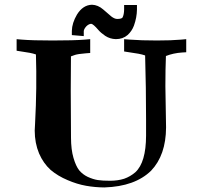

<svg xmlns="http://www.w3.org/2000/svg" viewBox="-20 -780 901 818"><path d="M508.8 -758.8V-739.3C508.6 -725.2 506.4 -713.9 502.1 -705.5C499.5 -701.5 491.9 -699.4 479.5 -699.2C471.5 -699.4 463.2 -703 454.4 -709.8C442.5 -719.8 430.9 -729.8 419.7 -739.7C404.8 -752.6 389 -759.3 372.1 -759.8C346.3 -759.3 324.9 -745.3 307.9 -717.9C293.8 -693.8 286.5 -670.6 286.1 -648.4V-630.5L336.9 -626.2V-647.5C337.2 -653.2 340.8 -660 347.7 -667.8C354.2 -674.3 361 -677.9 368.2 -678.7C374.1 -678.3 384.4 -669.5 399.1 -652.3C406 -644.2 415.7 -635.9 428.2 -627.3C441.9 -618.3 457.1 -613.7 473.6 -613.3C493.5 -613.3 510.1 -619.1 523.5 -630.7C535.4 -641.3 544.5 -654.6 550.6 -670.7C559 -694.1 563.2 -717 563.5 -739.3V-758.8ZM556.8 -46.3C542.3 -33.8 526.3 -24.5 508.7 -18.4C490.9 -12.8 471.2 -10 449.4 -9.9C427.7 -9.9 410.1 -10.9 396.7 -12.9C383.4 -14.9 368.9 -19.5 353.2 -26.7C339.4 -33.4 327.5 -42.5 317.6 -54.1C308.1 -66.1 299.9 -83.9 293 -107.5C286.1 -131.1 282.6 -159.8 282.5 -193.4L281.4 -393.7C281.4 -449.7 281.7 -498.5 282.3 -539.9C285.4 -541.4 291.2 -543.5 299.7 -546.1C308.2 -548.8 323.3 -551 344.9 -552.8L364.3 -554.3V-613.2L341.1 -611.2C310.5 -608.7 264.9 -607.5 204.3 -607.5C146.7 -607.5 102.6 -608.7 72 -611.3L50.8 -613.1V-563.9L106.8 -554.9C117.1 -552.9 125.8 -550.6 133.1 -548C136.1 -453.8 134.9 -356.3 129.5 -255.3C128.5 -237.4 128 -226.8 127.9 -223.6C128 -188 134.2 -155.6 146.4 -126.4C158.7 -98 175.2 -74.6 195.7 -56.1C216.1 -38.8 240.2 -24.3 268.1 -12.6C294.8 -1.1 321 7 346.7 11.5C372.3 16.1 398.5 18.4 425.2 18.6L425.6 18.5C511.8 15.7 577.8 -8 623.6 -52.6C665.8 -96.8 687.1 -158.3 687.5 -237.1V-237.4L684.6 -412.9C684.6 -462.1 685.4 -504.9 686.9 -541.4C708 -549.7 730.8 -554.6 755.2 -556.3L773.4 -557.4V-613.2L752.1 -611.2C724.2 -608.7 689.6 -607.5 648.4 -607.5C603.9 -607.5 565.1 -608.7 531.9 -611.3L508.8 -613.1V-560.7L569.8 -551.1C580.9 -549 590.4 -546.6 598.3 -543.8C601 -450.2 602.3 -359.8 602.3 -272.5V-202.1C602.1 -126.2 587 -74.3 556.8 -46.3Z"/></svg>

Font: Bentham
Style: Bold
Weight: 700
Version: Version 002.001